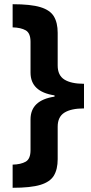

<svg xmlns="http://www.w3.org/2000/svg" viewBox="-20 -734 434 912"><path d="M40 48Q79 47 102 34Q125 21 125 -21V-167Q125 -258 239 -275V-281Q125 -298 125 -389V-535Q125 -577 102 -590Q79 -603 40 -604V-714Q126 -714 172 -700Q218 -686 236 -656Q254 -626 254 -578V-423Q254 -376 286 -356Q318 -336 379 -336V-219Q318 -219 286 -199Q254 -179 254 -132V22Q254 70 236 100Q218 130 172 144Q126 158 40 158Z"/></svg>

Font: RS Noto Sans
Style: Bold
Weight: 700
Designer: Monotype Design Team
Foundry: Monotype Imaging Inc.
Version: Version 3.10